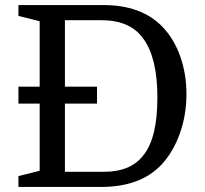

<svg xmlns="http://www.w3.org/2000/svg" viewBox="-20 -740 811 760"><path d="M53 -330V-397H137V-656L53 -677V-720H389Q538 -720 621 -636Q668 -588 693 -518Q718 -448 718 -368Q718 -284 691.5 -210.5Q665 -137 618 -87Q535 0 380 0H53V-43L137 -64V-330ZM237 -60H392Q498 -60 548 -126Q576 -161 589.5 -218Q603 -275 603 -354Q603 -510 548 -586Q496 -660 382 -660H237V-397H364V-330H237Z"/></svg>

Font: Domine
Style: Regular
Weight: 400
Designer: Pablo Impallari, Rodrigo Fuenzalida, Brenda Gallo
Foundry: Pablo Impallari, Rodrigo Fuenzalida, Brenda Gallo
Version: Version 2.000;September 19, 2022;FontCreator 14.0.0.2877 64-